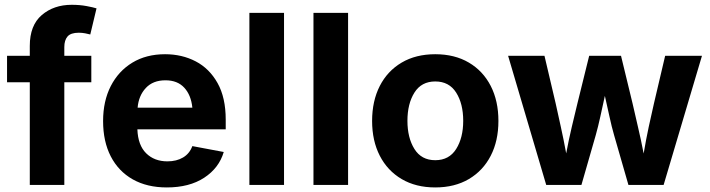

<svg xmlns="http://www.w3.org/2000/svg" viewBox="-20 -782 3004 812"><path d="M366.2 -545.9V-434.1H252V0H106V-434.1H9.8V-545.9H106V-587.9Q106 -674.8 156.7 -718.3Q207.5 -761.7 283.2 -761.7Q317.9 -761.7 346.2 -756.3Q374.5 -751 388.2 -746.6L361.8 -636.2Q353 -638.7 340.1 -641.1Q327.1 -643.6 313 -643.6Q279.3 -643.6 265.6 -627.7Q252 -611.8 252 -583V-545.9Z M685.5 10.7Q602.1 10.7 541.5 -23.4Q481 -57.6 448.5 -120.6Q416 -183.6 416 -270Q416 -354.5 448.5 -418Q481 -481.4 539.8 -517.1Q598.6 -552.7 678.2 -552.7Q749.5 -552.7 807.6 -522.5Q865.7 -492.2 900.1 -430.7Q934.6 -369.1 934.6 -275.9V-234.9H561Q563.5 -168 598.1 -133.8Q632.8 -99.6 688 -99.6Q726.6 -99.6 754.2 -116Q781.7 -132.3 793.5 -164.1L926.3 -139.2Q906.2 -71.3 843.5 -30.3Q780.8 10.7 685.5 10.7ZM562 -326.7H793.5Q788.1 -379.9 759.3 -411.1Q730.5 -442.4 679.7 -442.4Q627 -442.4 596.7 -409.9Q566.4 -377.4 562 -326.7Z M1181.2 -727.5V0H1034.7V-727.5Z M1452.1 -727.5V0H1305.7V-727.5Z M1820.8 10.7Q1738.8 10.7 1678.7 -24.7Q1618.7 -60.1 1586.2 -123.3Q1553.7 -186.5 1553.7 -270.5Q1553.7 -355 1586.2 -418.5Q1618.7 -481.9 1678.7 -517.3Q1738.8 -552.7 1820.8 -552.7Q1902.8 -552.7 1962.9 -517.3Q2022.9 -481.9 2055.4 -418.5Q2087.9 -355 2087.9 -270.5Q2087.9 -186.5 2055.4 -123.3Q2022.9 -60.1 1962.9 -24.7Q1902.8 10.7 1820.8 10.7ZM1820.8 -104.5Q1879.4 -104.5 1909.2 -151.9Q1939 -199.2 1939 -271Q1939 -343.3 1909.2 -390.4Q1879.4 -437.5 1820.8 -437.5Q1762.2 -437.5 1732.7 -390.4Q1703.1 -343.3 1703.1 -271Q1703.1 -199.2 1732.7 -151.9Q1762.2 -104.5 1820.8 -104.5Z M2290 0 2128.9 -545.9H2282.7L2330.1 -344.2Q2339.8 -298.8 2351.6 -246.6Q2363.3 -194.3 2374.5 -133.3Q2385.7 -192.9 2398.2 -245.4Q2410.6 -297.9 2421.9 -344.2L2471.7 -545.9H2606.4L2655.3 -344.2Q2665.5 -297.9 2678 -245.6Q2690.4 -193.4 2702.1 -132.8Q2712.4 -193.4 2723.6 -245.6Q2734.9 -297.9 2745.6 -344.2L2793 -545.9H2948.7L2786.6 0H2637.7L2577.1 -210.4Q2566.9 -245.6 2557.4 -289.6Q2547.9 -333.5 2538.1 -376.5Q2528.8 -333.5 2519 -289.3Q2509.3 -245.1 2499.5 -210.4L2439 0Z"/></svg>

Font: Inter-Bold
Style: Bold
Weight: 700
Designer: Rasmus Andersson
Foundry: rsms
Version: Version 4.000;git-a52131595